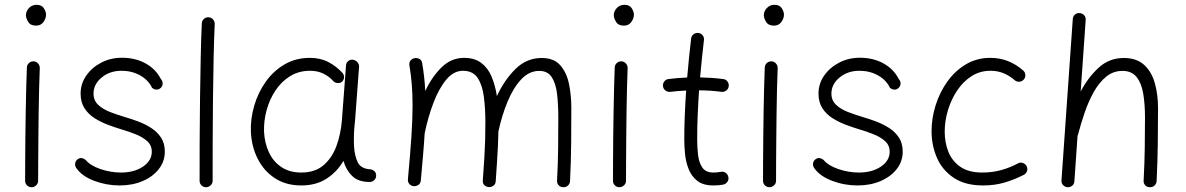

<svg xmlns="http://www.w3.org/2000/svg" viewBox="-20 -759 4979 806"><path d="M88.9 -694.8Q88.9 -711.9 101.6 -725.3Q114.3 -738.8 133.8 -738.8Q155.3 -738.8 164.3 -724.1Q173.3 -709.5 173.3 -698.2Q173.3 -681.6 162.4 -666.5Q151.4 -651.4 131.3 -651.4Q107.4 -651.4 98.1 -667.5Q88.9 -683.6 88.9 -694.8ZM121.1 -501.5Q132.3 -501 139.9 -492.4Q147.5 -483.9 147 -472.7Q145.5 -438.5 144.3 -390.1Q143.1 -341.8 142.3 -286.9Q141.6 -231.9 141.1 -177.7Q140.6 -123.5 140.4 -77.1Q140.1 -30.8 140.1 0Q140.1 11.2 131.8 19Q123.5 26.9 112.3 26.9Q101.1 26.9 93.3 19Q85.4 11.2 85.4 0Q85.4 -30.8 85.7 -77.4Q85.9 -124 86.4 -178.2Q86.9 -232.4 87.9 -287.6Q88.9 -342.8 90.1 -391.8Q91.3 -440.9 92.8 -475.6Q93.3 -486.8 101.6 -494.4Q109.9 -502 121.1 -501.5Z M654.8 -390.1Q647.5 -382.8 637.2 -382.8Q627 -382.8 618.2 -390.6Q603 -422.9 568.4 -442.4Q533.7 -461.9 490.2 -461.9Q440.9 -461.9 406.7 -433.6Q372.6 -405.3 372.6 -366.2Q372.6 -337.4 392.3 -318.8Q412.1 -300.3 442.1 -288.8Q472.2 -277.3 502.9 -268.1Q530.3 -260.3 559.6 -249.3Q588.9 -238.3 614.5 -221.9Q640.1 -205.6 656 -181.4Q671.9 -157.2 671.9 -122.6Q671.9 -81.5 646.7 -49.3Q621.6 -17.1 578.6 1.2Q535.6 19.5 482.4 19.5Q426.8 19.5 375.2 0Q323.7 -19.5 299.8 -54.2Q293.5 -64 295.7 -74.5Q297.9 -85 307.1 -91.3Q315.9 -97.2 325 -95Q334 -92.8 339.8 -87.4Q358.9 -64 401.6 -49.3Q444.3 -34.7 487.3 -34.7Q543.9 -34.7 580.6 -59.8Q617.2 -85 617.2 -121.6Q617.2 -149.4 597.7 -166.7Q578.1 -184.1 549.1 -195.6Q520 -207 490.2 -215.8Q462.4 -224.1 432.6 -235.4Q402.8 -246.6 376.7 -263.2Q350.6 -279.8 334.5 -304.9Q318.4 -330.1 318.4 -366.2Q318.4 -407.7 342.3 -441.9Q366.2 -476.1 405.5 -496.3Q444.8 -516.6 491.7 -516.6Q548.3 -516.6 591.3 -492.7Q634.3 -468.8 655.3 -427.2Q663.1 -418.9 662.8 -408.2Q662.6 -397.5 654.8 -390.1Z M855.5 -686.5Q866.7 -686 874.3 -677.5Q881.8 -668.9 881.3 -657.7Q878.4 -595.7 876.7 -512.7Q875 -429.7 874 -338.6Q873 -247.6 872.8 -159.9Q872.6 -72.3 872.6 0Q872.6 11.2 864.3 19Q856 26.9 844.7 26.9Q833.5 26.9 825.7 19Q817.9 11.2 817.9 0Q817.9 -72.3 818.1 -160.2Q818.4 -248 819.6 -339.1Q820.8 -430.2 822.5 -513.7Q824.2 -597.2 827.1 -660.6Q827.6 -671.9 835.9 -679.4Q844.2 -687 855.5 -686.5Z M1244.6 -34.7Q1302.2 -34.7 1338.1 -65.4Q1374 -96.2 1392.6 -146.7Q1411.1 -197.3 1415.5 -257.3L1432.6 -484.9Q1433.6 -496.1 1442.1 -502.9Q1450.7 -509.8 1461.4 -508.3Q1472.7 -506.8 1480.5 -497.8Q1488.3 -488.8 1487.3 -478L1470.2 -250Q1469.2 -235.4 1467.3 -221.2Q1465.8 -201.7 1465.6 -181.4Q1465.3 -161.1 1466.3 -143.1Q1468.8 -105 1481.9 -77.4Q1495.1 -49.8 1538.1 -47.9Q1545.9 -45.9 1552.2 -40Q1558.6 -34.2 1559.1 -22Q1559.1 -10.7 1551 -2.9Q1543 4.9 1531.7 4.9Q1483.9 4.9 1458.3 -20.3Q1432.6 -45.4 1421.9 -83.5Q1394.5 -37.1 1350.6 -8.8Q1306.6 19.5 1244.6 19.5Q1180.2 19.5 1133.5 -11.2Q1086.9 -42 1061.3 -93.5Q1035.6 -145 1033.2 -206.5Q1031.2 -261.2 1047.4 -315.9Q1063.5 -370.6 1095.7 -416Q1127.9 -461.4 1174.8 -488.8Q1221.7 -516.1 1281.2 -516.1Q1325.2 -516.1 1358.9 -498.3Q1392.6 -480.5 1418 -452.6Q1425.3 -443.8 1424.1 -432.6Q1422.9 -421.4 1414.6 -415Q1405.8 -408.7 1394.3 -410.6Q1382.8 -412.6 1376 -421.9Q1360.8 -438.5 1336.9 -450.2Q1313 -461.9 1281.7 -461.9Q1234.4 -461.9 1197.8 -439.2Q1161.1 -416.5 1136.2 -378.9Q1111.3 -341.3 1099.1 -296.1Q1086.9 -251 1088.4 -206.1Q1090.8 -158.2 1109.1 -119.1Q1127.4 -80.1 1161.6 -57.4Q1195.8 -34.7 1244.6 -34.7Z M1692.4 -6.8Q1702.1 -111.3 1707 -185.1Q1711.9 -258.8 1711.9 -315.9Q1711.9 -363.8 1708.7 -403.8Q1705.6 -443.8 1698.7 -484.4Q1696.8 -497.1 1703.4 -504.9Q1710 -512.7 1719.2 -514.6Q1730 -517.1 1740.2 -512Q1750.5 -506.8 1752.4 -493.2Q1757.3 -464.4 1760.5 -435.8Q1763.7 -407.2 1765.1 -377Q1793.5 -437 1834 -476.6Q1874.5 -516.1 1928.2 -516.1Q1972.7 -516.1 2000.7 -494.6Q2028.8 -473.1 2043.9 -436.8Q2059.1 -400.4 2065.9 -355.5Q2097.2 -423.3 2144 -469.5Q2190.9 -515.6 2253.9 -515.6Q2305.2 -515.6 2332 -484.9Q2358.9 -454.1 2368.7 -406.2Q2378.4 -358.4 2378.4 -306.2Q2378.4 -231 2377.7 -156Q2377 -81.1 2373 0.5Q2372.6 11.2 2365.2 19Q2357.9 26.9 2345.2 26.9Q2332.5 26.9 2325.2 18.8Q2317.9 10.7 2318.4 0Q2322.3 -73.7 2323 -137.7Q2323.7 -201.7 2323.7 -266.6Q2323.7 -319.8 2318.6 -364Q2313.5 -408.2 2296.4 -434.8Q2279.3 -461.4 2243.7 -461.4Q2201.2 -461.4 2167.7 -425.5Q2134.3 -389.6 2110.4 -331.5Q2086.4 -273.4 2072.3 -207Q2071.8 -175.3 2070.3 -146.7Q2068.8 -118.2 2066.7 -83.3Q2064.5 -48.3 2061 2Q2060.1 14.6 2051 20.8Q2042 26.9 2031.7 26.4Q2021.5 25.4 2013.7 18.6Q2005.9 11.7 2006.8 -2Q2011.2 -61 2013.4 -99.4Q2015.6 -137.7 2016.6 -170.7Q2017.6 -203.6 2017.6 -245.6Q2017.6 -303.7 2011.2 -353Q2004.9 -402.3 1984.9 -432.1Q1964.8 -461.9 1923.3 -461.9Q1884.3 -461.9 1853.3 -424.6Q1822.3 -387.2 1799.6 -327.4Q1776.9 -267.6 1762.7 -199.2Q1760.3 -157.7 1756.1 -108.9Q1752 -60.1 1746.6 -1.5Q1745.1 11.7 1735.8 17.6Q1726.6 23.4 1716.3 22.5Q1706.5 21.5 1699 13.9Q1691.4 6.3 1692.4 -6.8Z M2556.6 -694.8Q2556.6 -711.9 2569.3 -725.3Q2582 -738.8 2601.6 -738.8Q2623 -738.8 2632.1 -724.1Q2641.1 -709.5 2641.1 -698.2Q2641.1 -681.6 2630.1 -666.5Q2619.1 -651.4 2599.1 -651.4Q2575.2 -651.4 2565.9 -667.5Q2556.6 -683.6 2556.6 -694.8ZM2588.9 -501.5Q2600.1 -501 2607.7 -492.4Q2615.2 -483.9 2614.7 -472.7Q2613.3 -438.5 2612.1 -390.1Q2610.8 -341.8 2610.1 -286.9Q2609.4 -231.9 2608.9 -177.7Q2608.4 -123.5 2608.2 -77.1Q2607.9 -30.8 2607.9 0Q2607.9 11.2 2599.6 19Q2591.3 26.9 2580.1 26.9Q2568.8 26.9 2561 19Q2553.2 11.2 2553.2 0Q2553.2 -30.8 2553.5 -77.4Q2553.7 -124 2554.2 -178.2Q2554.7 -232.4 2555.7 -287.6Q2556.6 -342.8 2557.9 -391.8Q2559.1 -440.9 2560.5 -475.6Q2561 -486.8 2569.3 -494.4Q2577.6 -502 2588.9 -501.5Z M3039.1 -397Q3038.1 -386.2 3029.1 -379.2Q3020 -372.1 3008.8 -373.5Q2965.8 -379.4 2914.6 -379.9Q2911.1 -328.6 2908.9 -277.1Q2906.7 -225.6 2906.7 -173.3Q2906.7 -140.1 2910.4 -108.2Q2914.1 -76.2 2928.5 -55.4Q2942.9 -34.7 2974.6 -34.7Q2989.3 -34.7 3005.9 -37.6Q3017.1 -40 3026.4 -33.4Q3035.6 -26.9 3037.6 -15.6Q3040 -4.9 3033.4 4.4Q3026.9 13.7 3015.6 16.1Q2995.1 19.5 2974.6 19.5Q2931.6 19.5 2907 0Q2882.3 -19.5 2870.6 -49.8Q2858.9 -80.1 2855.7 -113Q2852.5 -146 2852.5 -173.3Q2852.5 -225.6 2854.7 -276.9Q2856.9 -328.1 2860.4 -378.9Q2825.7 -377.4 2793.5 -373.5Q2782.7 -372.1 2773.4 -379.2Q2764.2 -386.2 2763.2 -397Q2761.7 -408.2 2768.8 -417.2Q2775.9 -426.3 2786.6 -427.2Q2823.7 -432.1 2864.7 -433.6Q2868.2 -474.6 2872.3 -515.4Q2876.5 -556.2 2881.3 -597.2Q2882.3 -608.4 2891.6 -615.2Q2900.9 -622.1 2911.6 -620.6Q2922.9 -619.6 2929.7 -610.8Q2936.5 -602.1 2935.1 -590.8Q2930.7 -551.3 2926.5 -512.2Q2922.4 -473.1 2918.9 -434.1Q2943.8 -433.6 2968 -431.9Q2992.2 -430.2 3015.6 -427.2Q3026.9 -426.3 3033.7 -417.2Q3040.5 -408.2 3039.1 -397Z M3186.5 -694.8Q3186.5 -711.9 3199.2 -725.3Q3211.9 -738.8 3231.4 -738.8Q3252.9 -738.8 3262 -724.1Q3271 -709.5 3271 -698.2Q3271 -681.6 3260 -666.5Q3249 -651.4 3229 -651.4Q3205.1 -651.4 3195.8 -667.5Q3186.5 -683.6 3186.5 -694.8ZM3218.8 -501.5Q3230 -501 3237.5 -492.4Q3245.1 -483.9 3244.6 -472.7Q3243.2 -438.5 3241.9 -390.1Q3240.7 -341.8 3240 -286.9Q3239.3 -231.9 3238.8 -177.7Q3238.3 -123.5 3238 -77.1Q3237.8 -30.8 3237.8 0Q3237.8 11.2 3229.5 19Q3221.2 26.9 3210 26.9Q3198.7 26.9 3190.9 19Q3183.1 11.2 3183.1 0Q3183.1 -30.8 3183.3 -77.4Q3183.6 -124 3184.1 -178.2Q3184.6 -232.4 3185.5 -287.6Q3186.5 -342.8 3187.7 -391.8Q3189 -440.9 3190.4 -475.6Q3190.9 -486.8 3199.2 -494.4Q3207.5 -502 3218.8 -501.5Z M3752.4 -390.1Q3745.1 -382.8 3734.9 -382.8Q3724.6 -382.8 3715.8 -390.6Q3700.7 -422.9 3666 -442.4Q3631.3 -461.9 3587.9 -461.9Q3538.6 -461.9 3504.4 -433.6Q3470.2 -405.3 3470.2 -366.2Q3470.2 -337.4 3490 -318.8Q3509.8 -300.3 3539.8 -288.8Q3569.8 -277.3 3600.6 -268.1Q3627.9 -260.3 3657.2 -249.3Q3686.5 -238.3 3712.2 -221.9Q3737.8 -205.6 3753.7 -181.4Q3769.5 -157.2 3769.5 -122.6Q3769.5 -81.5 3744.4 -49.3Q3719.2 -17.1 3676.3 1.2Q3633.3 19.5 3580.1 19.5Q3524.4 19.5 3472.9 0Q3421.4 -19.5 3397.5 -54.2Q3391.1 -64 3393.3 -74.5Q3395.5 -85 3404.8 -91.3Q3413.6 -97.2 3422.6 -95Q3431.6 -92.8 3437.5 -87.4Q3456.5 -64 3499.3 -49.3Q3542 -34.7 3585 -34.7Q3641.6 -34.7 3678.2 -59.8Q3714.8 -85 3714.8 -121.6Q3714.8 -149.4 3695.3 -166.7Q3675.8 -184.1 3646.7 -195.6Q3617.7 -207 3587.9 -215.8Q3560.1 -224.1 3530.3 -235.4Q3500.5 -246.6 3474.4 -263.2Q3448.2 -279.8 3432.1 -304.9Q3416 -330.1 3416 -366.2Q3416 -407.7 3439.9 -441.9Q3463.9 -476.1 3503.2 -496.3Q3542.5 -516.6 3589.4 -516.6Q3646 -516.6 3689 -492.7Q3731.9 -468.8 3752.9 -427.2Q3760.7 -418.9 3760.5 -408.2Q3760.3 -397.5 3752.4 -390.1Z M4277.8 -425.3Q4271 -417 4259.5 -416Q4248 -415 4239.7 -422.4Q4218.3 -440.9 4193.4 -451.4Q4168.5 -461.9 4138.2 -461.9Q4094.2 -461.9 4058.8 -439.5Q4023.4 -417 3998.3 -379.4Q3973.1 -341.8 3959.5 -296.6Q3945.8 -251.5 3945.8 -206.1Q3945.8 -160.6 3961.4 -121.6Q3977.1 -82.5 4011.7 -58.6Q4046.4 -34.7 4103.5 -34.7Q4147 -34.7 4185.3 -45.7Q4223.6 -56.6 4256.3 -74.7Q4266.6 -78.6 4277.1 -73.5Q4287.6 -68.4 4291 -58.1Q4294.9 -47.4 4289.8 -37.4Q4284.7 -27.3 4274.4 -23.4Q4235.8 -3.9 4195.3 7.8Q4154.8 19.5 4106.9 19.5Q4031.7 19.5 3983.9 -12.5Q3936 -44.4 3913.3 -96.4Q3890.6 -148.4 3890.6 -208.5Q3890.6 -262.7 3907.7 -317.1Q3924.8 -371.6 3957 -416.7Q3989.3 -461.9 4034.9 -489Q4080.6 -516.1 4137.2 -516.1Q4177.7 -516.1 4212.2 -502.2Q4246.6 -488.3 4274.9 -463.4Q4283.2 -456.5 4284.2 -445.1Q4285.2 -433.6 4277.8 -425.3Z M4460.9 26.9Q4450.7 25.9 4442.9 18.3Q4435.1 10.7 4436 -2L4483.4 -678.7Q4484.4 -691.4 4492.9 -698.2Q4501.5 -705.1 4512.2 -704.1Q4522.5 -703.6 4530.5 -695.8Q4538.6 -688 4537.6 -674.8L4516.6 -375Q4547.4 -433.6 4591.8 -474.6Q4636.2 -515.6 4697.3 -515.6Q4752 -515.6 4783.4 -486.3Q4814.9 -457 4828.1 -409.2Q4841.3 -361.3 4841.3 -306.2Q4841.3 -231 4840.3 -156Q4839.4 -81.1 4835.4 0.5Q4835 10.7 4827.6 18.8Q4820.3 26.9 4807.6 26.9Q4794.4 26.9 4787.4 18.8Q4780.3 10.7 4780.8 0Q4784.7 -73.7 4785.6 -137.7Q4786.6 -201.7 4786.6 -266.6Q4786.6 -319.8 4779.5 -364Q4772.5 -408.2 4752 -434.8Q4731.4 -461.4 4691.9 -461.4Q4653.3 -461.4 4623.5 -437Q4593.8 -412.6 4571.5 -372.8Q4549.3 -333 4533.2 -285.9Q4517.1 -238.8 4505.4 -193.8Q4504.9 -190.9 4503.4 -188.5L4490.2 2Q4489.3 14.6 4480.5 21Q4471.7 27.3 4460.9 26.9Z"/></svg>

Font: Mikhak Light
Style: Regular
Weight: 300
Designer: Amin Abedi
Version: Version 3.3